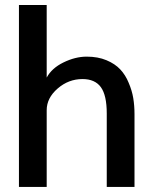

<svg xmlns="http://www.w3.org/2000/svg" viewBox="-20 -737 639 757"><path d="M54.7 0V-717.3H164.1V-431.2Q184.1 -468.3 230 -490.7Q276.9 -513.7 321.8 -513.7Q366.2 -513.7 399.9 -499.5Q433.6 -485.4 454.1 -463.4Q475.1 -440.9 487.3 -410.6Q500.5 -379.9 505.4 -350.1Q510.3 -320.3 510.3 -287.6V0H400.9V-289.6Q400.9 -361.3 377.7 -393.3Q354.5 -425.3 305.2 -425.3Q250.5 -425.3 207.5 -388.2Q164.1 -350.6 164.1 -302.7V0Z"/></svg>

Font: Ride Light
Style: Bold
Weight: 600
Version: Version 3.000